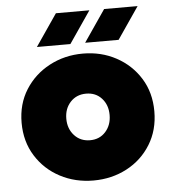

<svg xmlns="http://www.w3.org/2000/svg" viewBox="-52 -758 721 817"><g transform="rotate(-5 308.5 -349.5)"><path d="M315 12Q237 12 172.5 -22Q108 -56 69.5 -117.5Q31 -179 31 -259Q31 -339 69.5 -400Q108 -461 173 -495.5Q238 -530 316 -530Q394 -530 458 -495.5Q522 -461 560 -400Q598 -339 598 -259Q598 -179 560 -117.5Q522 -56 457.5 -22Q393 12 315 12ZM315 -160Q356 -160 381.5 -188.5Q407 -217 407 -260Q407 -303 381.5 -331Q356 -359 315 -359Q274 -359 248 -331Q222 -303 222 -260Q222 -217 248 -188.5Q274 -160 315 -160ZM330 -575 423 -711H566L473 -575ZM124 -575 217 -711H360L267 -575Z"/></g></svg>

Font: MuseoModerno Black
Style: Regular
Weight: 900
Designer: Pablo Cosgaya, Héctor Gatti, Marcela Romero, and the Authors of The MuseoModerno Project.
Foundry: Omnibus-Type Team
Version: Version 1.001